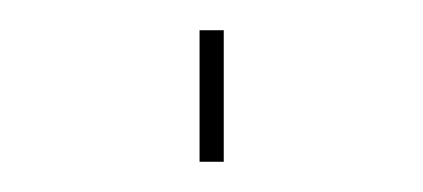

<svg xmlns="http://www.w3.org/2000/svg" viewBox="-20 -107 280 127"><path d="M112 -87H128V0H112Z"/></svg>

Font: HK Grotesk Thin
Style: Regular
Weight: 100
Designer: Alfredo Marco Pradil
Foundry: Hanken Design Co.
Version: Version 3.001